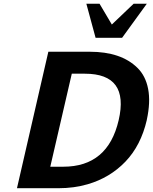

<svg xmlns="http://www.w3.org/2000/svg" viewBox="-20 -995 809 1016"><path d="M756.8 -975.1 626 -794.9H485.8L437 -975.1H506.8L571.8 -865.2L687 -975.1ZM756.8 -360.8V-359.9Q725.6 -225.1 643.6 -139.6Q561.5 -54.2 443.8 -20Q371.6 1 289.1 1H69.8L235.8 -721.2H455.1Q620.6 -721.2 707 -636.2Q750.5 -593.8 763.9 -524.4Q777.3 -455.1 756.8 -360.8ZM429.2 -605H359.9L246.1 -112.8H314.9Q550.8 -112.8 607.9 -358.9Q665 -605 429.2 -605Z"/></svg>

Font: Perun
Style: Bold Italic
Weight: 700
Italic angle: -12°
Foundry: Copyright (c) Stefan Peev, Context Ltd, 2016
Version: Version 001.000